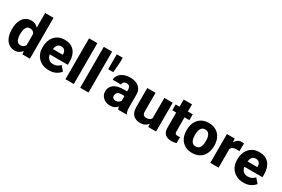

<svg xmlns="http://www.w3.org/2000/svg" viewBox="96 -1895 4483 3050"><g transform="rotate(30 2337.5 -370.0)"><path d="M29.3 -257.8V-268.1Q29.3 -348.6 53 -409.4Q76.7 -470.2 122.8 -504.2Q168.9 -538.1 235.4 -538.1Q273.9 -538.1 304.4 -523.2Q335 -508.3 358.4 -481.4V-750H511.7V0H374L366.7 -56.6Q342.3 -25.9 309.6 -8.1Q276.9 9.8 234.4 9.8Q168 9.8 122.3 -25.1Q76.7 -60.1 53 -120.6Q29.3 -181.2 29.3 -257.8ZM181.6 -268.1V-257.8Q181.6 -195.8 201.7 -152.3Q221.7 -108.9 272.9 -108.9Q303.7 -108.9 325.2 -122.6Q346.7 -136.2 358.4 -160.2V-367.7Q334 -419.4 273.9 -419.4Q223.6 -419.4 202.6 -376Q181.6 -332.5 181.6 -268.1Z M862.3 9.8Q778.3 9.8 718.5 -25.1Q658.7 -60.1 626.7 -118.2Q594.7 -176.3 594.7 -246.6V-265.1Q594.7 -343.8 624 -405.5Q653.3 -467.3 709.2 -502.7Q765.1 -538.1 845.7 -538.1Q958.5 -538.1 1020.3 -467.5Q1082 -397 1082 -279.3V-216.8H750Q757.8 -167.5 789.6 -137.9Q821.3 -108.4 872.1 -108.4Q908.2 -108.4 940.9 -122.3Q973.6 -136.2 997.6 -166L1068.8 -84.5Q1044.4 -48.8 991.7 -19.5Q939 9.8 862.3 9.8ZM844.7 -419.4Q800.8 -419.4 779.1 -390.1Q757.3 -360.8 751 -314.9H932.6V-326.7Q932.1 -368.2 910.2 -393.8Q888.2 -419.4 844.7 -419.4Z M1316.4 -750V0H1163.6V-750Z M1586.4 -750V0H1433.6V-750Z M1781.2 -750V-674.8L1765.6 -477.1H1671.4V-750Z M2130.4 0Q2121.1 -19 2115.7 -48.8Q2095.2 -24.4 2064 -7.3Q2032.7 9.8 1984.9 9.8Q1935.5 9.8 1894.8 -10.5Q1854 -30.8 1829.8 -66.4Q1805.7 -102.1 1805.7 -148.4Q1805.7 -231 1866.5 -276.6Q1927.2 -322.3 2051.8 -322.3H2108.9V-352.5Q2108.9 -388.2 2092.3 -409.2Q2075.7 -430.2 2038.1 -430.2Q2006.3 -430.2 1988.3 -414.1Q1970.2 -397.9 1970.2 -368.2H1817.9Q1817.9 -415.5 1845.9 -454.1Q1874 -492.7 1925.5 -515.4Q1977.1 -538.1 2046.4 -538.1Q2108.4 -538.1 2157 -517.3Q2205.6 -496.6 2233.9 -455.1Q2262.2 -413.6 2262.2 -351.6V-130.4Q2262.2 -83 2267.8 -55.7Q2273.4 -28.3 2284.2 -8.3V0ZM2019.5 -101.1Q2053.2 -101.1 2076.2 -116Q2099.1 -130.9 2108.9 -149.4V-238.3H2053.2Q2002 -238.3 1980.2 -214.6Q1958.5 -190.9 1958.5 -157.7Q1958.5 -133.3 1975.6 -117.2Q1992.7 -101.1 2019.5 -101.1Z M2682.1 0 2677.7 -56.2Q2653.3 -24.9 2617.7 -7.6Q2582 9.8 2535.2 9.8Q2457 9.8 2408 -36.1Q2358.9 -82 2358.9 -186.5V-528.3H2511.2V-185.5Q2511.2 -145 2530.5 -127Q2549.8 -108.9 2582.5 -108.9Q2617.2 -108.9 2638.9 -121.3Q2660.6 -133.8 2672.4 -155.8V-528.3H2825.7V0Z M3193.4 -528.3V-421.4H3104.5V-165.5Q3104.5 -132.8 3117.2 -121.8Q3129.9 -110.8 3158.7 -110.8Q3172.4 -110.8 3182.4 -111.8Q3192.4 -112.8 3200.2 -114.3V-3.9Q3180.7 2.4 3158.7 6.1Q3136.7 9.8 3110.8 9.8Q3036.1 9.8 2993.9 -26.9Q2951.7 -63.5 2951.7 -148.4V-421.4H2879.9V-528.3H2951.7V-659.2H3104.5V-528.3Z M3234.4 -258.8V-269Q3234.4 -346.2 3263.7 -407Q3293 -467.8 3349.1 -502.9Q3405.3 -538.1 3486.3 -538.1Q3568.4 -538.1 3624.8 -502.9Q3681.2 -467.8 3710.4 -407Q3739.7 -346.2 3739.7 -269V-258.8Q3739.7 -181.6 3710.4 -120.8Q3681.2 -60.1 3625 -25.1Q3568.8 9.8 3487.3 9.8Q3405.8 9.8 3349.4 -25.1Q3293 -60.1 3263.7 -120.8Q3234.4 -181.6 3234.4 -258.8ZM3387.2 -269V-258.8Q3387.2 -216.8 3396.5 -182.9Q3405.8 -148.9 3427.7 -128.9Q3449.7 -108.9 3487.3 -108.9Q3543 -108.9 3564.9 -152.3Q3586.9 -195.8 3586.9 -258.8V-269Q3586.9 -310.1 3577.6 -344.2Q3568.4 -378.4 3546.4 -398.9Q3524.4 -419.4 3486.3 -419.4Q3449.2 -419.4 3427.5 -398.9Q3405.8 -378.4 3396.5 -344.2Q3387.2 -310.1 3387.2 -269Z M4130.4 -532.2 4127.9 -390.1Q4117.7 -391.6 4102.3 -392.8Q4086.9 -394 4075.7 -394Q3996.1 -394 3972.7 -341.3V0H3820.3V-528.3H3963.4L3968.3 -461.9Q3987.8 -497.6 4017.6 -517.8Q4047.4 -538.1 4085.9 -538.1Q4111.3 -538.1 4130.4 -532.2Z M4432.1 9.8Q4348.1 9.8 4288.3 -25.1Q4228.5 -60.1 4196.5 -118.2Q4164.6 -176.3 4164.6 -246.6V-265.1Q4164.6 -343.8 4193.8 -405.5Q4223.1 -467.3 4279.1 -502.7Q4335 -538.1 4415.5 -538.1Q4528.3 -538.1 4590.1 -467.5Q4651.9 -397 4651.9 -279.3V-216.8H4319.8Q4327.6 -167.5 4359.4 -137.9Q4391.1 -108.4 4441.9 -108.4Q4478 -108.4 4510.7 -122.3Q4543.5 -136.2 4567.4 -166L4638.7 -84.5Q4614.3 -48.8 4561.5 -19.5Q4508.8 9.8 4432.1 9.8ZM4414.6 -419.4Q4370.6 -419.4 4348.9 -390.1Q4327.1 -360.8 4320.8 -314.9H4502.4V-326.7Q4502 -368.2 4480 -393.8Q4458 -419.4 4414.6 -419.4Z"/></g></svg>

Font: Vazirmatn UI FD ExtraBold
Style: Regular
Weight: 800
Designer: Saber Rastikerdar
Foundry: Saber Rastikerdar
Version: Version 33.003